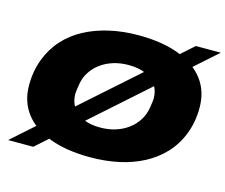

<svg xmlns="http://www.w3.org/2000/svg" viewBox="-106 -867 1229 1048"><g transform="rotate(15 509.0 -343.5)"><path d="M476 12Q343 12 248.5 -23Q154 -58 103.5 -124Q53 -190 53 -283Q53 -362 78.5 -429.5Q104 -497 150 -548Q195 -598 257.5 -631.5Q320 -665 396.5 -682.5Q473 -700 561 -700Q694 -700 788.5 -664.5Q883 -629 933.5 -563Q984 -497 984 -403Q984 -323 957.5 -254.5Q931 -186 883 -135Q838 -87 776 -54Q714 -21 638 -4.5Q562 12 476 12ZM486 -159Q533 -159 573 -171.5Q613 -184 644.5 -207.5Q676 -231 696 -263Q716 -295 722 -333Q724 -346 725.5 -355Q727 -364 727.5 -370Q728 -376 728.5 -380.5Q729 -385 729 -389Q729 -431 708 -462.5Q687 -494 647 -511.5Q607 -529 551 -529Q504 -529 464 -516.5Q424 -504 393 -481Q362 -458 342 -426.5Q322 -395 316 -357Q314 -344 312.5 -335Q311 -326 310.5 -319.5Q310 -313 309.5 -309Q309 -305 309 -301Q309 -259 330 -227Q351 -195 390.5 -177Q430 -159 486 -159ZM20 37 877 -724H1018L162 37Z"/></g></svg>

Font: Archivo Expanded Black
Style: Italic
Weight: 900
Width: 7
Italic angle: -10°
Designer: Hector Gatti
Foundry: Omnibus-Type
Version: Version 2.001